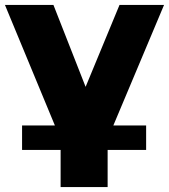

<svg xmlns="http://www.w3.org/2000/svg" viewBox="-21 -562 683 776"><path d="M414 0V194H224V1L-1 -542H195L325 -211L462 -542H642ZM68.2 -55H569.6V44H68.2Z"/></svg>

Font: Montserrat Alternates ExtraBold
Style: Regular
Weight: 800
Designer: Julieta Ulanovsky
Foundry: Julieta Ulanovsky
Version: Version 7.200